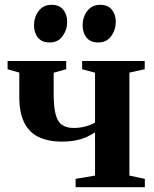

<svg xmlns="http://www.w3.org/2000/svg" viewBox="-20 -776 640 796"><path d="M293.5 0V-34.5L374 -48V-227.5Q359 -217 339 -208Q319 -199 293.8 -194Q268.5 -189 237 -189Q178.5 -189 139 -208.5Q99.5 -228 79.8 -269Q60 -310 60 -374V-475L11.5 -489V-523H254.5V-489L202.5 -474.5V-387.5Q202.5 -332.5 210.8 -301.5Q219 -270.5 237.5 -258Q256 -245.5 286 -245.5Q312 -245.5 335.8 -252.2Q359.5 -259 374 -267.5V-474.5L320.5 -489V-523H580V-489L516.5 -475V-48L580.5 -34.5V0ZM185.5 -600Q153.5 -600 137.2 -620.2Q121 -640.5 121 -670.5Q121 -705 140.2 -730.5Q159.5 -756 193 -756H194Q226 -756 242.2 -735.8Q258.5 -715.5 258.5 -685.5Q258.5 -652.5 239.5 -626.2Q220.5 -600 186.5 -600ZM387 -600Q355 -600 338.8 -620.2Q322.5 -640.5 322.5 -670.5Q322.5 -705 341.8 -730.5Q361 -756 395 -756H395.5Q427.5 -756 443.8 -735.8Q460 -715.5 460 -685.5Q460 -652.5 441 -626.2Q422 -600 388 -600Z"/></svg>

Font: Merriweather 96pt
Style: Bold
Weight: 700
Version: Version 2.100